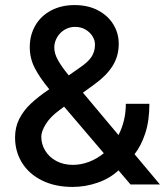

<svg xmlns="http://www.w3.org/2000/svg" viewBox="-20 -735 662 765"><path d="M40 -187.5Q40 -228 56.6 -261Q73.2 -293.9 102.3 -321.5Q131.3 -349.1 176.3 -379.4Q137.7 -426.3 118.2 -464.6Q98.6 -502.9 98.6 -546.9Q98.6 -595.2 120.8 -633.5Q143.1 -671.9 183.8 -693.4Q224.6 -714.8 277.3 -714.8Q330.6 -714.8 370.4 -693.8Q410.2 -672.9 431.6 -637.7Q453.1 -602.5 453.1 -560.5Q453.1 -512.2 429.4 -473.6Q405.8 -435.1 359.4 -401.4L310.5 -365.7L452.1 -196.8Q481.4 -253.9 481.4 -321.3H575.2Q575.2 -253.4 558.8 -203.9Q542.5 -154.3 516.1 -120.6L617.2 0H500L452.1 -56.2Q417.5 -23.9 368.9 -7.1Q320.3 9.8 269.5 9.8Q200.2 9.8 148.2 -15.6Q96.2 -41 68.1 -85.9Q40 -130.9 40 -187.5ZM270.5 -78.1Q302.7 -78.1 334.5 -90.1Q366.2 -102.1 393.6 -124.5L235.4 -310.1L217.8 -296.9Q179.7 -269 162.1 -240Q144.5 -210.9 144.5 -190.4Q144.5 -160.2 160.4 -134.3Q176.3 -108.4 204.8 -93.3Q233.4 -78.1 270.5 -78.1ZM253.9 -434.6 296.9 -464.8Q328.1 -485.4 343.3 -506.6Q358.4 -527.8 358.4 -557.6Q358.4 -574.7 348.4 -590.8Q338.4 -606.9 320.3 -617.4Q302.2 -627.9 279.3 -627.9Q255.9 -627.9 236.8 -616.2Q217.8 -604.5 207 -585.4Q196.3 -566.4 196.3 -545.9Q196.3 -521.5 210.9 -495.4Q225.6 -469.2 253.9 -434.6Z"/></svg>

Font: Pretendard GOV Medium
Style: Regular
Weight: 500
Designer: Base glyphs from Inter by Rasmus Andersson; Hangeul glyphs from Noto Sans CJK(Source Han Sans) by Jang Soo-young and Kan
Foundry: Kil Hyung-jin
Version: Version 1.309